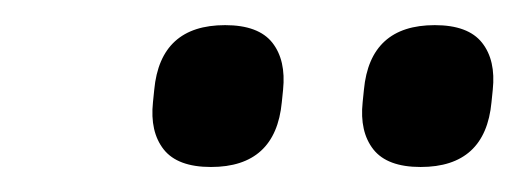

<svg xmlns="http://www.w3.org/2000/svg" viewBox="-20 -702 411 152"><path d="M313 -569.8Q286.6 -569.8 275.6 -583.7Q264.6 -597.7 267.1 -621.1L268.1 -630.9Q272.9 -682.1 324.2 -682.1Q350.6 -682.1 361.6 -668.2Q372.6 -654.3 370.1 -630.9L369.1 -621.1Q364.3 -569.8 313 -569.8ZM147 -569.8Q120.6 -569.8 109.6 -583.7Q98.6 -597.7 101.1 -621.1L102.1 -630.9Q106.9 -682.1 158.2 -682.1Q184.6 -682.1 195.6 -668.2Q206.5 -654.3 204.1 -630.9L203.1 -621.1Q198.2 -569.8 147 -569.8Z"/></svg>

Font: Sofia Sans
Style: Italic
Weight: 400
Italic angle: -9°
Designer: Botio Nikoltchev, Ani Petrova
Foundry: lettersoup
Version: Version 4.100